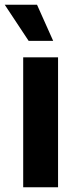

<svg xmlns="http://www.w3.org/2000/svg" viewBox="-35 -787 326 807"><path d="M62.5 -545.9H209V0H62.5ZM-15.1 -767.1H120.6L188.5 -615.2H85.4Z"/></svg>

Font: Inter RS Variable
Style: Regular
Weight: 400
Designer: Rasmus Andersson (customised by Maria Ramos and Noel Pretorius)
Foundry: rsms
Version: Version 3.001;Glyphs 3.2.3 (3260)